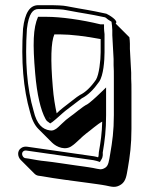

<svg xmlns="http://www.w3.org/2000/svg" viewBox="-20 -524 578 742"><path d="M482 -335V-355C482 -364 481 -372 480 -380L427 -433C440 -444 400 -467 391 -471C318 -487 316 -485 238 -500C224 -503 199 -504 161 -504H128C95 -504 76 -474 69 -413C61 -289 70 -181 96 -91C103 -62 114 -40 128 -26L181 27C199 45 234 59 259 39C272 31 299 2 313 -8C331 -21 356 -44 375 -54C374 -10 369 25 362 64C361 72 362 79 359 84C356 83 350 81 343 80C262 68 188 58 99 45L85 43C77 42 69 43 62 48C45 59 48 82 60 94L113 147C117 151 122 154 128 155L142 157C197 167 263 175 322 183L358 188C370 190 380 191 389 193C413 198 427 203 448 189C467 176 469 154 474 126C482 80 488 36 488 -26V-168C488 -189 488 -207 487 -220V-243ZM175 -65H174C172 -67 170 -69 169 -71ZM199 -86C193 -114 187 -148 184 -188C175 -293 177 -361 190 -391H214C253 -391 311 -384 369 -373V-322C369 -291 363 -236 351 -216C331 -187 310 -167 289 -157C279 -152 242 -121 224 -108C215 -101 207 -94 199 -86ZM367 -414 366 -415H367ZM382 -415V-430H368C295 -448 213 -459 161 -459H127C108 -416 106 -355 116 -240C123 -158 137 -99 156 -64C158 -60 161 -56 166 -53L174 -47L183 -53C200 -66 218 -84 233 -96C251 -109 291 -141 296 -144C320 -156 342 -178 363 -208C380 -232 384 -291 384 -322V-392C383 -401 382 -409 382 -415ZM420 -221V-79C420 -18 414 24 406 70C401 100 399 116 387 124C371 134 365 130 339 125C329 123 319 122 307 120L271 115C242 111 185 102 156 99C133 97 114 93 91 89L77 87C67 85 60 67 71 60C74 58 78 57 83 58L97 60C186 73 260 83 341 95C346 96 351 97 354 98L366 102L372 92C379 81 377 70 377 66C385 19 390 -21 390 -79V-186L364 -161C351 -148 322 -123 319 -122C297 -111 270 -86 251 -73C240 -65 230 -57 219 -46C208 -35 201 -29 198 -27C190 -22 184 -18 173 -20C144 -24 122 -44 110 -95C84 -183 76 -290 84 -412C91 -473 108 -489 128 -489H161C199 -489 223 -488 235 -485C313 -470 316 -472 386 -457C390 -455 392 -453 393 -452C398 -447 409 -442 411 -440C412 -430 414 -419 414 -408V-388L419 -296V-272C420 -260 420 -242 420 -221Z"/></svg>

Font: Squarish
Style: Shd
Weight: 400
Foundry: Cannot Into Space Fonts
Version: Version 0.272